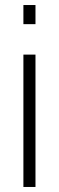

<svg xmlns="http://www.w3.org/2000/svg" viewBox="-20 -743 234 763"><path d="M73 -647V-723H121V-647ZM73 0V-526H121V0Z"/></svg>

Font: Archivo Thin
Style: Regular
Weight: 250
Designer: Hector Gatti
Foundry: Omnibus-Type
Version: Version 2.001